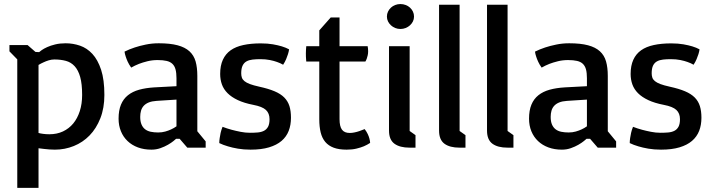

<svg xmlns="http://www.w3.org/2000/svg" viewBox="-20 -726 3519 944"><path d="M169.4 197.8H64.9V-434.1L26.4 -473.6V-504.4H115.7L154.3 -470.7L172.4 -469.7Q175.3 -472.7 185.3 -479.7Q195.3 -486.8 211.9 -494.4Q228.5 -502 251.5 -507.6Q274.4 -513.2 302.7 -513.2Q338.9 -513.2 373.3 -501.5Q407.7 -489.7 434.3 -460.9Q460.9 -432.1 477.1 -383.1Q493.2 -334 493.2 -259.3Q493.2 -194.8 473.4 -144.5Q453.6 -94.2 420.4 -60.1Q387.2 -25.9 343 -8.1Q298.8 9.8 250 9.8Q237.3 9.8 222.9 8.8Q208.5 7.8 196.8 6.3Q182.6 4.9 169.4 2.9ZM169.4 -72.3Q177.7 -69.8 191.9 -67.9Q206.1 -65.9 223.1 -65.9Q259.8 -65.9 289.6 -79.8Q319.3 -93.8 340.1 -118.9Q360.8 -144 372.3 -179.7Q383.8 -215.3 383.8 -259.3Q383.8 -313.5 374.3 -347.4Q364.7 -381.3 346.9 -400.6Q329.1 -419.9 303.7 -426.8Q278.3 -433.6 247.1 -433.6Q233.4 -433.6 219.7 -429.4Q206.1 -425.3 194.8 -419.9Q181.6 -414.1 169.4 -406.7Z M563 -142.6Q563 -183.1 574.7 -211.4Q586.4 -239.7 609.1 -257.8Q631.8 -275.9 664.3 -284.9Q696.8 -293.9 738.8 -296.4L847.7 -302.2V-341.3Q847.7 -367.7 843 -384.8Q838.4 -401.9 827.6 -412.1Q816.9 -422.4 799.1 -426.5Q781.2 -430.7 754.9 -430.7Q728.5 -430.7 704.8 -424.8Q681.2 -418.9 663.6 -412.1Q642.6 -403.8 625 -393.6Q614.3 -408.7 607.9 -422.6Q601.6 -436.5 598.1 -447.8Q593.8 -460.4 592.3 -472.2Q615.7 -483.9 642.6 -492.7Q666 -500.5 696.5 -506.8Q727.1 -513.2 760.7 -513.2Q816.4 -513.2 853 -503.4Q889.6 -493.7 911.4 -473.9Q933.1 -454.1 941.7 -424.1Q950.2 -394 950.2 -353V-80.6L991.2 -30.8V0H900.9L863.3 -43.5H845.7Q843.3 -41 832.8 -32.5Q822.3 -23.9 805.9 -14.4Q789.6 -4.9 768.8 2.4Q748 9.8 724.6 9.8Q688 9.8 658.2 -1.2Q628.4 -12.2 607.2 -32.5Q585.9 -52.7 574.5 -80.8Q563 -108.9 563 -142.6ZM669.4 -151.4Q669.4 -128.9 675.8 -114Q682.1 -99.1 693.6 -90.3Q705.1 -81.5 721.4 -78.1Q737.8 -74.7 757.8 -74.7Q776.4 -74.7 792.7 -79.3Q809.1 -84 821.3 -89.8Q835.4 -96.2 847.7 -105V-236.3L749.5 -230Q726.6 -228.5 711.2 -222.2Q695.8 -215.8 686.5 -205.6Q677.2 -195.3 673.3 -181.4Q669.4 -167.5 669.4 -151.4Z M1058.1 -22.5Q1058.1 -33.7 1060.1 -46.9Q1061.5 -58.1 1064.7 -72.5Q1067.9 -86.9 1074.2 -102.5Q1095.7 -94.2 1119.1 -87.9Q1139.2 -82.5 1162.6 -77.9Q1186 -73.2 1209 -73.2Q1229.5 -73.2 1247.1 -74.7Q1264.6 -76.2 1277.6 -82.8Q1290.5 -89.4 1297.9 -102.8Q1305.2 -116.2 1305.2 -140.1Q1305.2 -168.9 1287.4 -185.5Q1269.5 -202.1 1225.6 -210.4Q1180.2 -219.2 1149.2 -233.9Q1118.2 -248.5 1098.9 -267.8Q1079.6 -287.1 1071 -311Q1062.5 -335 1062.5 -362.3Q1062.5 -403.3 1075.7 -432.1Q1088.9 -460.9 1114 -478.8Q1139.2 -496.6 1176.5 -504.6Q1213.9 -512.7 1262.2 -512.7Q1295.9 -512.7 1322 -508.1Q1348.1 -503.4 1365.7 -498Q1386.2 -491.7 1401.4 -483.4Q1399.9 -472.7 1396 -460Q1392.6 -449.2 1387 -435.5Q1381.3 -421.9 1372.1 -407.7Q1358.9 -415.5 1341.8 -421.4Q1327.1 -426.8 1306.6 -430.9Q1286.1 -435.1 1259.8 -435.1Q1239.3 -435.1 1221.9 -433.1Q1204.6 -431.2 1192.1 -424.3Q1179.7 -417.5 1172.9 -403.6Q1166 -389.6 1166 -365.7Q1166 -354 1169.2 -344.5Q1172.4 -335 1181.9 -327.1Q1191.4 -319.3 1208.7 -312.7Q1226.1 -306.2 1254.9 -299.8Q1299.8 -290 1329.8 -277.3Q1359.9 -264.6 1377.7 -246.6Q1395.5 -228.5 1403.1 -204.3Q1410.6 -180.2 1410.6 -147Q1410.6 -111.3 1399.4 -82.5Q1388.2 -53.7 1364.3 -33.2Q1340.3 -12.7 1302.7 -1.5Q1265.1 9.8 1211.9 9.8Q1177.7 9.8 1149.7 4.9Q1121.6 0 1101.1 -6.3Q1077.1 -13.2 1058.1 -22.5Z M1549.8 -423.3H1485.8Q1485.4 -428.7 1484.9 -435.1Q1484.4 -440.4 1484.1 -447.8Q1483.9 -455.1 1483.9 -463.9Q1483.9 -472.7 1484.4 -480.2Q1484.9 -487.8 1485.8 -499H1549.8V-576.7L1606 -640.1H1649.4V-499H1787.6Q1788.6 -494.1 1789.3 -487.3Q1790 -480.5 1790 -474.1Q1790 -462.9 1787.8 -453.6Q1785.6 -444.3 1783.2 -437.5Q1780.3 -429.7 1776.4 -423.3H1649.4V-140.1Q1649.4 -104.5 1661.4 -88.4Q1673.3 -72.3 1699.7 -72.3Q1710.9 -72.3 1723.4 -75Q1735.8 -77.6 1747.1 -81.5Q1759.8 -85.9 1772.9 -91.3Q1782.7 -78.6 1788.3 -66.4Q1793.9 -54.2 1796.4 -44.4Q1799.3 -33.2 1799.8 -23.4Q1786.1 -14.2 1769 -6.8Q1753.9 -0.5 1732.9 4.6Q1711.9 9.8 1684.6 9.8Q1646.5 9.8 1620.8 0.2Q1595.2 -9.3 1579.3 -28.1Q1563.5 -46.9 1556.6 -75Q1549.8 -103 1549.8 -139.6Z M1948.7 -583.5Q1935.1 -583.5 1923.1 -588.4Q1911.1 -593.3 1902.1 -601.6Q1893.1 -609.9 1887.7 -620.8Q1882.3 -631.8 1882.3 -644.5Q1882.3 -657.7 1887.7 -668.9Q1893.1 -680.2 1902.1 -688.5Q1911.1 -696.8 1923.1 -701.4Q1935.1 -706.1 1948.7 -706.1Q1962.4 -706.1 1974.6 -701.4Q1986.8 -696.8 1995.8 -688.5Q2004.9 -680.2 2010.3 -668.9Q2015.6 -657.7 2015.6 -644.5Q2015.6 -631.8 2010.3 -620.8Q2004.9 -609.9 1995.8 -601.6Q1986.8 -593.3 1974.6 -588.4Q1962.4 -583.5 1948.7 -583.5ZM1892.6 -499H1994.1V-82L2022.9 -61.5V0H1995.1L1994.1 -1V0Q1945.8 0 1919.2 -19.5Q1892.6 -39.1 1892.6 -84Z M2138.7 -702.6H2239.7V-82L2268.6 -61.5V0H2240.7L2239.7 -1V0Q2191.4 0 2165 -19.5Q2138.7 -39.1 2138.7 -84Z M2374.5 -702.6H2475.6V-82L2504.4 -61.5V0H2476.6L2475.6 -1V0Q2427.2 0 2400.9 -19.5Q2374.5 -39.1 2374.5 -84Z M2581.1 -142.6Q2581.1 -183.1 2592.8 -211.4Q2604.5 -239.7 2627.2 -257.8Q2649.9 -275.9 2682.4 -284.9Q2714.8 -293.9 2756.8 -296.4L2865.7 -302.2V-341.3Q2865.7 -367.7 2861.1 -384.8Q2856.4 -401.9 2845.7 -412.1Q2835 -422.4 2817.1 -426.5Q2799.3 -430.7 2772.9 -430.7Q2746.6 -430.7 2722.9 -424.8Q2699.2 -418.9 2681.6 -412.1Q2660.6 -403.8 2643.1 -393.6Q2632.3 -408.7 2626 -422.6Q2619.6 -436.5 2616.2 -447.8Q2611.8 -460.4 2610.4 -472.2Q2633.8 -483.9 2660.6 -492.7Q2684.1 -500.5 2714.6 -506.8Q2745.1 -513.2 2778.8 -513.2Q2834.5 -513.2 2871.1 -503.4Q2907.7 -493.7 2929.4 -473.9Q2951.2 -454.1 2959.7 -424.1Q2968.3 -394 2968.3 -353V-80.6L3009.3 -30.8V0H2918.9L2881.3 -43.5H2863.8Q2861.3 -41 2850.8 -32.5Q2840.3 -23.9 2824 -14.4Q2807.6 -4.9 2786.9 2.4Q2766.1 9.8 2742.7 9.8Q2706.1 9.8 2676.3 -1.2Q2646.5 -12.2 2625.2 -32.5Q2604 -52.7 2592.5 -80.8Q2581.1 -108.9 2581.1 -142.6ZM2687.5 -151.4Q2687.5 -128.9 2693.8 -114Q2700.2 -99.1 2711.7 -90.3Q2723.1 -81.5 2739.5 -78.1Q2755.9 -74.7 2775.9 -74.7Q2794.4 -74.7 2810.8 -79.3Q2827.1 -84 2839.4 -89.8Q2853.5 -96.2 2865.7 -105V-236.3L2767.6 -230Q2744.6 -228.5 2729.2 -222.2Q2713.9 -215.8 2704.6 -205.6Q2695.3 -195.3 2691.4 -181.4Q2687.5 -167.5 2687.5 -151.4Z M3076.2 -22.5Q3076.2 -33.7 3078.1 -46.9Q3079.6 -58.1 3082.8 -72.5Q3085.9 -86.9 3092.3 -102.5Q3113.8 -94.2 3137.2 -87.9Q3157.2 -82.5 3180.7 -77.9Q3204.1 -73.2 3227.1 -73.2Q3247.6 -73.2 3265.1 -74.7Q3282.7 -76.2 3295.7 -82.8Q3308.6 -89.4 3315.9 -102.8Q3323.2 -116.2 3323.2 -140.1Q3323.2 -168.9 3305.4 -185.5Q3287.6 -202.1 3243.7 -210.4Q3198.2 -219.2 3167.2 -233.9Q3136.2 -248.5 3116.9 -267.8Q3097.7 -287.1 3089.1 -311Q3080.6 -335 3080.6 -362.3Q3080.6 -403.3 3093.8 -432.1Q3106.9 -460.9 3132.1 -478.8Q3157.2 -496.6 3194.6 -504.6Q3231.9 -512.7 3280.3 -512.7Q3314 -512.7 3340.1 -508.1Q3366.2 -503.4 3383.8 -498Q3404.3 -491.7 3419.4 -483.4Q3418 -472.7 3414.1 -460Q3410.6 -449.2 3405 -435.5Q3399.4 -421.9 3390.1 -407.7Q3377 -415.5 3359.9 -421.4Q3345.2 -426.8 3324.7 -430.9Q3304.2 -435.1 3277.8 -435.1Q3257.3 -435.1 3240 -433.1Q3222.7 -431.2 3210.2 -424.3Q3197.8 -417.5 3190.9 -403.6Q3184.1 -389.6 3184.1 -365.7Q3184.1 -354 3187.3 -344.5Q3190.4 -335 3200 -327.1Q3209.5 -319.3 3226.8 -312.7Q3244.1 -306.2 3272.9 -299.8Q3317.9 -290 3347.9 -277.3Q3377.9 -264.6 3395.8 -246.6Q3413.6 -228.5 3421.1 -204.3Q3428.7 -180.2 3428.7 -147Q3428.7 -111.3 3417.5 -82.5Q3406.2 -53.7 3382.3 -33.2Q3358.4 -12.7 3320.8 -1.5Q3283.2 9.8 3230 9.8Q3195.8 9.8 3167.7 4.9Q3139.6 0 3119.1 -6.3Q3095.2 -13.2 3076.2 -22.5Z"/></svg>

Font: Basic
Style: Regular
Weight: 400
Designer: Magnus Gaarde
Foundry: Magnus Gaarde
Version: Version 1.003; ttfautohint (v1.1) -l 6 -r 16 -G 0 -x 16 -D l